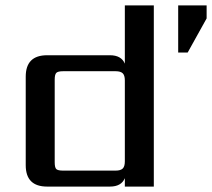

<svg xmlns="http://www.w3.org/2000/svg" viewBox="-20 -689 783 709"><path d="M441 -669H548V0H441V-31Q428 0 386 0H154Q75 0 75 -79V-406Q75 -485 154 -485H386Q428 -485 441 -454ZM638 -669H743V-621L673 -495H638ZM213 -59H407Q425 -59 433 -66.5Q441 -74 441 -93V-392Q441 -411 433 -418.5Q425 -426 407 -426H213Q194 -426 188 -420Q182 -414 182 -395V-90Q182 -70 188 -64.5Q194 -59 213 -59Z"/></svg>

Font: Sarpanch Medium
Style: Regular
Weight: 500
Designer: Manushi Parikh (Devanagari and Latin), Jyotish Sonowal (Devanagari)
Foundry: Indian Type Foundry
Version: Version 2.004;PS 1.0;hotconv 1.0.78;makeotf.lib2.5.61930; tt